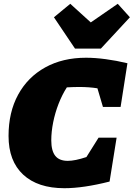

<svg xmlns="http://www.w3.org/2000/svg" viewBox="-20 -978 704 1011"><path d="M319 13Q179 13 102 -58.5Q25 -130 25 -262Q25 -387 75.5 -479.5Q126 -572 218 -623Q310 -674 433 -674Q480 -674 536.5 -666.5Q593 -659 651 -645L615 -415H522L493 -513Q449 -520 398 -520Q383 -520 366.5 -519.5Q350 -519 332 -518Q307 -479 288.5 -431.5Q270 -384 260 -334Q250 -284 250 -239Q250 -184 271 -157.5Q292 -131 337 -131Q375 -131 435 -151L499 -253H594L557 -22Q419 13 319 13ZM375 -722 264 -887 350 -958 458 -860 600 -958 664 -887 511 -722Z"/></svg>

Font: Piazzolla Black
Style: Italic
Weight: 900
Italic angle: -11.3°
Designer: Juan Pablo del Peral
Foundry: Huerta Tipografica
Version: Version 1.330